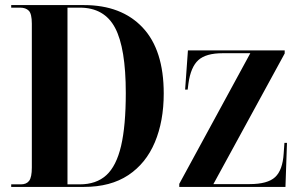

<svg xmlns="http://www.w3.org/2000/svg" viewBox="-20 -734 1172 754"><path d="M24 0V-10H62Q84 -10 94.5 -24Q105 -38 105 -76V-641Q105 -680 93 -692Q81 -704 59 -704H24V-714H310Q457 -714 540 -626Q623 -538 623 -367Q623 -258 588 -175Q553 -92 483.5 -46Q414 0 310 0ZM293 -10Q358 -10 397.5 -46Q437 -82 455.5 -161Q474 -240 474 -369Q474 -545 432 -624.5Q390 -704 293 -704H245V-10ZM684 0V-12L963 -525H854Q789 -525 759 -498Q729 -471 720 -406L717 -382H707L718 -536H1098V-524L818 -11H960Q1031 -11 1060.5 -38.5Q1090 -66 1094 -131L1097 -173H1107L1101 0Z"/></svg>

Font: Noto Serif Display Condensed
Style: Bold
Weight: 700
Width: 3
Designer: Monotype Design Team
Foundry: Monotype Imaging Inc.
Version: Version 2.009